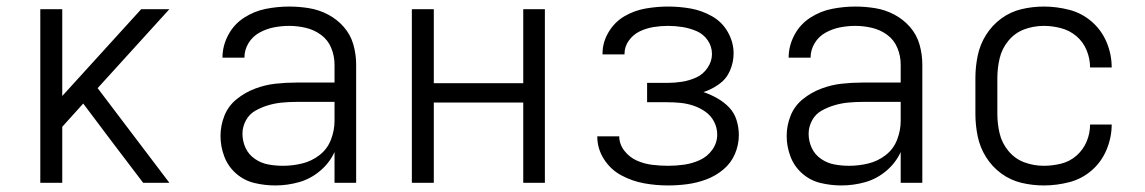

<svg xmlns="http://www.w3.org/2000/svg" viewBox="-20 -558 3496 586"><path d="M103 0H170V-171L234 -242L322 -125L417 0H497L278 -289L497 -530H411L170 -265V-530H103Z M820 8Q857 8 892.5 -2Q928 -12 957 -36.5Q986 -61 1001 -94V0H1067V-361Q1067 -392 1058.5 -422Q1050 -452 1029.5 -475.5Q1009 -499 981.5 -513.5Q954 -528 923.5 -533Q893 -538 863 -538Q827 -538 791.5 -531Q756 -524 725 -504Q694 -484 676.5 -451Q659 -418 659 -382H726Q726 -406 738.5 -426.5Q751 -447 772 -458.5Q793 -470 816 -474.5Q839 -479 863 -479Q888 -479 913.5 -473Q939 -467 960 -451.5Q981 -436 991 -411.5Q1001 -387 1001 -361V-306H884Q852 -306 820.5 -302.5Q789 -299 758.5 -287.5Q728 -276 702.5 -255.5Q677 -235 665 -205Q653 -175 653 -143Q653 -111 664.5 -80.5Q676 -50 700.5 -28.5Q725 -7 756.5 0.5Q788 8 820 8ZM844 -52Q821 -52 799 -56Q777 -60 758 -73Q739 -86 729.5 -106.5Q720 -127 720 -150Q720 -171 730.5 -190.5Q741 -210 760 -220.5Q779 -231 799.5 -237Q820 -243 841.5 -245Q863 -247 884 -247H1001V-189Q1001 -160 990 -131.5Q979 -103 955 -84.5Q931 -66 902 -59Q873 -52 844 -52Z M1237 0H1304V-245H1577V0H1643V-530H1577V-304H1304V-530H1237Z M2019 8Q2049 8 2078.5 4Q2108 0 2136 -10.5Q2164 -21 2187.5 -40.5Q2211 -60 2223 -88Q2235 -116 2235 -146Q2235 -169 2228 -191.5Q2221 -214 2205 -230.5Q2189 -247 2168.5 -258.5Q2148 -270 2127 -277Q2152 -285 2174.5 -301Q2197 -317 2208 -342.5Q2219 -368 2219 -395Q2219 -429 2201.5 -460Q2184 -491 2153 -508.5Q2122 -526 2088 -532Q2054 -538 2019 -538Q1985 -538 1950.5 -532Q1916 -526 1886 -508.5Q1856 -491 1837.5 -460Q1819 -429 1819 -395V-392H1886V-393Q1886 -416 1899.5 -434.5Q1913 -453 1933 -462.5Q1953 -472 1975 -475.5Q1997 -479 2019 -479Q2041 -479 2063 -475.5Q2085 -472 2106 -463Q2127 -454 2140 -435Q2153 -416 2153 -393Q2153 -371 2139.5 -351Q2126 -331 2105 -321.5Q2084 -312 2061.5 -308.5Q2039 -305 2016 -305H1955V-246H2016Q2037 -246 2057 -244Q2077 -242 2096.5 -235.5Q2116 -229 2133 -217Q2150 -205 2159.5 -186.5Q2169 -168 2169 -147Q2169 -122 2154 -101Q2139 -80 2116 -69.5Q2093 -59 2068.5 -55.5Q2044 -52 2019 -52Q1995 -52 1970.5 -55Q1946 -58 1923.5 -68Q1901 -78 1885.5 -98Q1870 -118 1870 -142H1803V-141Q1803 -104 1823.5 -72Q1844 -40 1877 -22.5Q1910 -5 1946 1.5Q1982 8 2019 8Z M2548 8Q2585 8 2620.5 -2Q2656 -12 2685 -36.5Q2714 -61 2729 -94V0H2795V-361Q2795 -392 2786.5 -422Q2778 -452 2757.5 -475.5Q2737 -499 2709.5 -513.5Q2682 -528 2651.5 -533Q2621 -538 2591 -538Q2555 -538 2519.5 -531Q2484 -524 2453 -504Q2422 -484 2404.5 -451Q2387 -418 2387 -382H2454Q2454 -406 2466.5 -426.5Q2479 -447 2500 -458.5Q2521 -470 2544 -474.5Q2567 -479 2591 -479Q2616 -479 2641.5 -473Q2667 -467 2688 -451.5Q2709 -436 2719 -411.5Q2729 -387 2729 -361V-306H2612Q2580 -306 2548.5 -302.5Q2517 -299 2486.5 -287.5Q2456 -276 2430.5 -255.5Q2405 -235 2393 -205Q2381 -175 2381 -143Q2381 -111 2392.5 -80.5Q2404 -50 2428.5 -28.5Q2453 -7 2484.5 0.5Q2516 8 2548 8ZM2572 -52Q2549 -52 2527 -56Q2505 -60 2486 -73Q2467 -86 2457.5 -106.5Q2448 -127 2448 -150Q2448 -171 2458.5 -190.5Q2469 -210 2488 -220.5Q2507 -231 2527.5 -237Q2548 -243 2569.5 -245Q2591 -247 2612 -247H2729V-189Q2729 -160 2718 -131.5Q2707 -103 2683 -84.5Q2659 -66 2630 -59Q2601 -52 2572 -52Z M3166 8Q3205 8 3243.5 -2Q3282 -12 3312 -38Q3342 -64 3357.5 -101.5Q3373 -139 3373 -178H3307Q3307 -178 3307 -178Q3307 -178 3307 -178Q3307 -151 3296.5 -126Q3286 -101 3265.5 -83Q3245 -65 3218.5 -58.5Q3192 -52 3166 -52Q3135 -52 3106.5 -62.5Q3078 -73 3058 -97Q3038 -121 3031 -150.5Q3024 -180 3024 -210V-320Q3024 -350 3031 -380Q3038 -410 3058 -434Q3078 -458 3106.5 -468.5Q3135 -479 3166 -479Q3192 -479 3218.5 -472Q3245 -465 3265.5 -447.5Q3286 -430 3296.5 -404.5Q3307 -379 3307 -352Q3307 -352 3307 -352Q3307 -352 3307 -352H3373Q3373 -392 3357.5 -429Q3342 -466 3312 -492Q3282 -518 3243.5 -528Q3205 -538 3166 -538Q3131 -538 3097.5 -530Q3064 -522 3036 -501.5Q3008 -481 2989.5 -451.5Q2971 -422 2964 -388Q2957 -354 2957 -320V-210Q2957 -176 2964 -142Q2971 -108 2989.5 -78.5Q3008 -49 3036 -28.5Q3064 -8 3097.5 0Q3131 8 3166 8Z"/></svg>

Font: Iosevka Sparkle Light
Style: Regular
Weight: 300
Designer: Belleve Invis
Foundry: Belleve Invis
Version: Version 4.5.0; ttfautohint (v1.8.3)